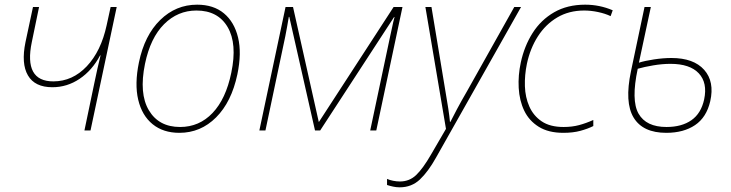

<svg xmlns="http://www.w3.org/2000/svg" viewBox="-20 -558 3124 821"><path d="M341 0 383 -201Q390 -235 396.5 -264Q403 -293 410 -321H408Q374 -257 320.5 -221Q267 -185 204 -185Q129 -185 99.5 -235.5Q70 -286 89 -378L121 -528H147L116 -378Q81 -210 208 -210Q290 -210 351 -274.5Q412 -339 436 -450L453 -528H479L367 0Z M747 10Q678 10 632.5 -27Q587 -64 571 -131.5Q555 -199 574 -291Q598 -407 665 -472.5Q732 -538 823 -538Q893 -538 937.5 -501Q982 -464 998 -397.5Q1014 -331 995 -240Q970 -122 904 -56Q838 10 747 10ZM750 -15Q832 -15 889 -75Q946 -135 969 -247Q995 -371 953.5 -442Q912 -513 820 -513Q740 -513 681.5 -454.5Q623 -396 600 -285Q574 -158 616.5 -86.5Q659 -15 750 -15Z M1089 0 1201 -528H1233L1343 -37H1344L1663 -528H1701L1589 0H1563L1649 -406Q1654 -427 1657.5 -445Q1661 -463 1667 -485H1665L1349 0H1327L1217 -486H1215Q1211 -464 1208 -445.5Q1205 -427 1200 -403L1115 0Z M1689 243Q1675 243 1661 240Q1647 237 1635 233V207Q1646 212 1661 215Q1676 218 1690 218Q1731 218 1760 190Q1789 162 1823 103L1887 -7L1799 -528H1825L1884 -172Q1892 -126 1897 -93Q1902 -60 1904 -37H1906Q1917 -59 1934.5 -92Q1952 -125 1977 -168L2179 -528H2208L1845 115Q1811 176 1775.5 209.5Q1740 243 1689 243Z M2389 10Q2325 10 2283.5 -16Q2242 -42 2221.5 -85Q2201 -128 2198 -182Q2195 -236 2207 -291Q2222 -361 2257.5 -417Q2293 -473 2349.5 -505.5Q2406 -538 2482 -538Q2544 -538 2600 -514L2591 -489Q2568 -500 2537.5 -506.5Q2507 -513 2478 -513Q2413 -513 2363 -483.5Q2313 -454 2280 -402.5Q2247 -351 2233 -285Q2223 -237 2224.5 -189.5Q2226 -142 2243.5 -102.5Q2261 -63 2296.5 -39Q2332 -15 2390 -15Q2426 -15 2456 -23Q2486 -31 2517 -45V-19Q2493 -7 2461.5 1.5Q2430 10 2389 10Z M2829 10Q2729 10 2689.5 -55Q2650 -120 2678 -253L2736 -528H2763L2712 -290Q2737 -298 2776.5 -304Q2816 -310 2851 -310Q2946 -310 2991 -259.5Q3036 -209 3017 -125Q3001 -56 2952 -23Q2903 10 2829 10ZM2847 -285Q2812 -285 2773.5 -278.5Q2735 -272 2707 -264Q2678 -129 2710.5 -72Q2743 -15 2830 -15Q2895 -15 2936.5 -44Q2978 -73 2991 -133Q3006 -204 2968 -244.5Q2930 -285 2847 -285Z"/></svg>

Font: Noto Sans Thin
Style: Italic
Weight: 100
Italic angle: -12°
Designer: Monotype Design Team
Foundry: Monotype Imaging Inc.
Version: Version 2.013; ttfautohint (v1.8.4.7-5d5b)